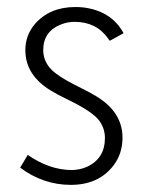

<svg xmlns="http://www.w3.org/2000/svg" viewBox="-20 -516 412 544"><path d="M327.1 -126Q327.1 -198.2 252.9 -243.2Q237.3 -252.9 204.1 -269.5Q137.7 -301.8 119.1 -326.2Q102.5 -347.7 102.5 -374Q102.5 -427.7 154.3 -447.3Q171.9 -454.1 191.4 -454.1Q252.9 -454.1 286.1 -407.2Q289.1 -403.3 291 -400.4L330.1 -421.9Q295.9 -485.4 214.8 -495.1Q204.1 -496.1 193.4 -496.1Q121.1 -496.1 79.1 -448.2Q51.8 -416 51.8 -374Q51.8 -302.7 125 -258.8Q140.6 -249 174.8 -232.4Q241.2 -200.2 260.7 -174.8Q277.3 -152.3 277.3 -125Q277.3 -66.4 225.6 -43Q205.1 -34.2 181.6 -34.2Q119.1 -35.2 58.6 -77.1L37.1 -41Q102.5 7.8 180.7 7.8Q257.8 7.8 299.8 -44.9Q327.1 -79.1 327.1 -126Z"/></svg>

Font: Yaldevi Colombo Light
Style: Regular
Weight: 300
Designer: Sol Matas, Denzil Rajitha, Kosala Senevirathne and Pathum Egodawatta
Foundry: Mooniak
Version: Version 1.020 ; ttfautohint (v1.6)